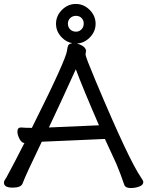

<svg xmlns="http://www.w3.org/2000/svg" viewBox="-27 -935 744 970"><path d="M220 -291 473 -302Q391 -491 356 -585Q278 -413 220 -291ZM633 15Q607 15 601 -1Q582 -57 561 -107L503 -233L345 -226Q199 -219 184 -219Q101 -47 87 -8Q79 13 37 13Q-7 13 -7 -12Q-7 -20 -2.5 -26Q2 -32 6 -39.5Q10 -47 19.5 -65Q29 -83 48.5 -119.5Q68 -156 96 -212H99Q83 -212 72 -232.5Q61 -253 61 -270Q61 -291 79 -291Q98 -289 134 -289Q307 -634 312 -681Q314 -701 320 -709Q326 -715 338 -717Q309 -722 286 -745Q256 -775 256 -815Q256 -855 286 -885Q316 -915 356 -915Q396 -915 426 -885Q456 -855 456 -815Q456 -775 426 -745Q398 -717 361 -715Q371 -713 383 -707Q404 -697 408 -680L405 -660Q405 -648 458 -522Q624 -127 685 -39Q697 -22 697 -16Q697 0 676.5 7.5Q656 15 633 15ZM357 -775Q373 -775 384.5 -786.5Q396 -798 396 -816Q396 -833 385 -844Q374 -855 357 -855Q339 -855 327.5 -843.5Q316 -832 316 -816Q316 -798 327.5 -786.5Q339 -775 357 -775Z"/></svg>

Font: LXGW WenKai Lite
Style: Bold
Weight: 700
Designer: LXGW / Fontworks Inc.
Foundry: LXGW / Fontworks Inc.
Version: Version 1.330;April 28, 2024